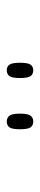

<svg xmlns="http://www.w3.org/2000/svg" viewBox="204 -981 118 566"><g transform="rotate(90 263.0 -698.0)"><path d="M338 -659Q327 -659 321 -667Q315 -675 315 -698Q315 -721 321 -729Q327 -737 338 -737Q350 -737 355.5 -729Q361 -721 361 -698Q361 -675 355.5 -667Q350 -659 338 -659ZM187 -659Q176 -659 170.5 -667Q165 -675 165 -698Q165 -721 170.5 -729Q176 -737 187 -737Q199 -737 204.5 -729Q210 -721 210 -698Q210 -675 204.5 -667Q199 -659 187 -659Z"/></g></svg>

Font: Noto Serif Hebrew SemiCondensed Thin
Style: Regular
Weight: 100
Width: 4
Designer: Monotype Design Team
Foundry: Monotype Imaging Inc.
Version: Version 2.004; ttfautohint (v1.8.4.7-5d5b)